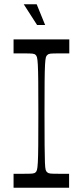

<svg xmlns="http://www.w3.org/2000/svg" viewBox="-20 -886 391 906"><path d="M44 0V-66Q60 -66 71.5 -66Q83 -66 93 -66Q122 -66 132.5 -67Q143 -68 148 -73Q152 -76 154.5 -84.5Q157 -93 158.5 -119.5Q160 -146 160.5 -200.5Q161 -255 161 -350Q161 -445 160.5 -499.5Q160 -554 158.5 -580.5Q157 -607 154.5 -615.5Q152 -624 148 -627Q143 -632 132.5 -633Q122 -634 93 -634Q83 -634 71.5 -634Q60 -634 44 -634V-700H307V-634Q293 -634 280.5 -634Q268 -634 258 -634Q229 -634 219 -633Q209 -632 204 -627Q199 -624 196.5 -615.5Q194 -607 192.5 -580.5Q191 -554 190.5 -499.5Q190 -445 190 -350Q190 -255 190.5 -200.5Q191 -146 192 -119.5Q193 -93 195.5 -84.5Q198 -76 203 -73Q208 -68 218.5 -67Q229 -66 257 -66Q267 -66 279.5 -66Q292 -66 306 -66V0ZM155 -768 92 -866H153L193 -768Z"/></svg>

Font: Ojuju
Style: Regular
Weight: 400
Designer: Chisaokwu Joboson, Mirko Velimirovic
Foundry: Udi Foundry
Version: Version 1.000